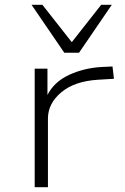

<svg xmlns="http://www.w3.org/2000/svg" viewBox="-20 -777 519 797"><path d="M124 0V-492H177V-381H176Q204 -437 266.5 -466Q329 -495 403 -499L447 -501L453 -450L387 -446Q289 -440 234 -393.5Q179 -347 179 -285V0ZM247 -558 111 -757H156L278 -602L400 -757H444L308 -558Z"/></svg>

Font: Nunito Sans 7pt Expanded ExtraLight
Style: Regular
Weight: 250
Width: 7
Designer: Vernon Adams
Foundry: Vernon Adams
Version: Version 3.101;gftools[0.9.27]